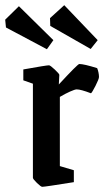

<svg xmlns="http://www.w3.org/2000/svg" viewBox="-60 -711 403 741"><path d="M67 -25V-388L30 -401V-443Q119 -459 129 -459Q134 -459 151.5 -442.5Q169 -426 169 -422L167 -385Q240 -464 246 -464Q264 -464 315 -448Q318 -441 320 -431.5Q322 -422 322 -414Q322 -406 308.5 -379.5Q295 -353 291 -351Q252 -366 236 -366Q229 -366 210 -357.5Q191 -349 171 -337V-70L225 -54V-8Q113 10 103 10Q98 10 82.5 -5Q67 -20 67 -25ZM134 -611 133 -641 188 -691 317 -556 290 -522ZM-37 -605 -40 -635 13 -687 146 -556 121 -521Z"/></svg>

Font: Grenze Medium
Style: Regular
Weight: 500
Designer: Renata Polastri
Foundry: Omnibus-Type
Version: Version 1.002; ttfautohint (v1.8)